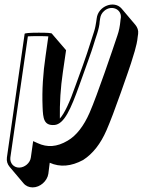

<svg xmlns="http://www.w3.org/2000/svg" viewBox="-20 -587 620 834"><path d="M190 168 196 120C241 140 289 136 341 108C383 81 417 38 443 -22C459 -59 480 -114 505 -185C530 -256 545 -299 549 -312C557 -339 575 -389 578 -426L580 -440C582 -455 577 -468 568 -479L508 -550C476 -587 406 -561 400 -507L398 -493C396 -481 394 -466 388 -448C360 -362 361 -359 309 -218C283 -143 260 -94 240 -72C239 -139 243 -206 253 -273L267 -369L206 -440C207 -444 183 -445 148 -445C108 -445 87 -443 87 -440L10 97C8 113 12 126 22 138L82 209C92 221 106 227 122 227C154 227 185 200 190 168ZM25 97 101 -429C112 -430 125 -430 145 -430C165 -430 181 -430 190 -429L178 -344C167 -270 162 -196 165 -122C167 -73 170 -41 216 -44C259 -47 288 -115 324 -215C358 -310 379 -367 385 -388C394 -420 412 -462 413 -494L415 -507C417 -520 422 -530 432 -539C463 -567 508 -548 505 -511L503 -497V-496C501 -474 497 -453 490 -433C471 -376 402 -172 369 -97C344 -40 312 2 274 24C227 52 185 54 144 35L124 26L114 97C111 121 87 141 63 141C39 141 22 121 25 97Z"/></svg>

Font: AppleStorm
Style: ShdXbdIta
Weight: 800
Foundry: Cannot Into Space Fonts
Version: Version 1.01